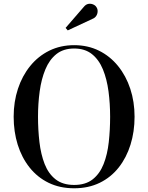

<svg xmlns="http://www.w3.org/2000/svg" viewBox="-20 -1003 797 1033"><path d="M379 10Q302 10 241.5 -19.5Q181 -49 139 -102Q97 -155 75.2 -224.8Q53.5 -294.5 53.5 -375Q53.5 -455.5 76.5 -525.2Q99.5 -595 142.5 -648Q185.5 -701 245.5 -730.5Q305.5 -760 379 -760Q452.5 -760 512.2 -730.5Q572 -701 615 -648Q658 -595 681 -525.2Q704 -455.5 704 -375Q704 -294.5 682.2 -224.8Q660.5 -155 618.8 -102Q577 -49 516.5 -19.5Q456 10 379 10ZM379 -8Q440.5 -8 478.8 -38.2Q517 -68.5 537.5 -120.5Q558 -172.5 565.2 -238.5Q572.5 -304.5 572.5 -375Q572.5 -445.5 563.8 -511.5Q555 -577.5 533.8 -629.5Q512.5 -681.5 474.8 -711.8Q437 -742 379 -742Q321 -742 283.2 -711.8Q245.5 -681.5 224 -629.5Q202.5 -577.5 193.5 -511.5Q184.5 -445.5 184.5 -375Q184.5 -304.5 192.2 -238.5Q200 -172.5 220.2 -120.5Q240.5 -68.5 279 -38.2Q317.5 -8 379 -8ZM344.5 -839.5 333 -853 430 -965Q441.5 -979.5 455.2 -982Q469 -984.5 481.5 -979Q494 -973.5 499.5 -963.5Q506 -953.5 505.2 -940.5Q504.5 -927.5 497.5 -917Q490.5 -906.5 477.5 -901.5Z"/></svg>

Font: Bodoni Moda Medium
Style: Regular
Weight: 500
Designer: Owen Earl
Foundry: indestructible type
Version: Version 2.005